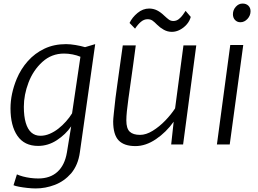

<svg xmlns="http://www.w3.org/2000/svg" viewBox="-20 -812 1449 1079"><path d="M181 247Q159.5 247 134.2 244.2Q109 241.5 87.5 237.5Q66 233.5 56 229L75 168Q89.5 174.5 109 179.8Q128.5 185 150.5 188Q172.5 191 195 191Q262 191 303 153.5Q344 116 356 45L380 -102Q349.5 -57 300 -24.5Q250.5 8 194 8Q117 8 78 -48.5Q39 -105 39 -203Q39 -284 74 -369Q97.5 -425 136.8 -469Q176 -513 229.8 -538.5Q283.5 -564 351 -564Q375 -564 404.5 -559Q434 -554 458 -547L515 -564L429 43Q424 79.5 411.8 109Q399.5 138.5 380 162Q340.5 207 287.8 227Q235 247 181 247ZM207 -49Q233.5 -49 259.2 -60Q285 -71 308.2 -89.2Q331.5 -107.5 351.2 -129.8Q371 -152 385 -175L432 -493Q412 -501.5 387.8 -506.2Q363.5 -511 340 -511Q269.5 -511 218 -464Q166.5 -417 140.2 -348Q114 -279 114 -212Q114 -158 124.8 -121.8Q135.5 -85.5 156.2 -67.2Q177 -49 207 -49Z M741 9Q677.5 9 646.8 -23Q616 -55 616 -130Q616 -142 620 -178.8Q624 -215.5 629 -261Q633.5 -296.5 639.8 -341Q646 -385.5 653.5 -439.5Q661 -493.5 670 -557H743Q735 -496.5 728.8 -451Q722.5 -405.5 717.8 -372.5Q713 -339.5 710 -317Q707 -294.5 705 -280.8Q703 -267 702 -260Q696 -216 693 -186.5Q690 -157 690 -135Q690 -90 709 -72Q728 -54 767 -54Q801 -54 838.2 -77Q875.5 -100 908.8 -134.5Q942 -169 964 -203L1011 -557H1083L1009 0H942L956 -128Q914 -69 856.5 -30Q799 9 741 9ZM946 -633Q921.5 -633 900.5 -644.8Q879.5 -656.5 863 -673Q847.5 -689 836.5 -696.5Q825.5 -704 809 -704Q789 -704 771.2 -688.8Q753.5 -673.5 739 -651L708 -683Q723 -714.5 753 -739.2Q783 -764 818 -764Q842 -764 862.5 -753.8Q883 -743.5 903 -724Q919 -709 929.5 -701.5Q940 -694 954 -694Q971.5 -694 985 -704.8Q998.5 -715.5 1008 -729Q1017.5 -742.5 1023 -751L1052 -717Q1046 -694 1029.5 -675Q1013 -656 991 -644.5Q969 -633 946 -633Z M1199 0 1274 -559H1347L1271 0ZM1331 -687Q1313 -687 1301 -699.5Q1289 -712 1289 -732Q1289 -756 1305.2 -774Q1321.5 -792 1343 -792Q1363.5 -792 1375.8 -780Q1388 -768 1388 -749Q1388 -724.5 1370.8 -705.8Q1353.5 -687 1331 -687Z"/></svg>

Font: Koeln Type Sans Light
Style: Italic
Weight: 300
Italic angle: -7.5°
Designer: Eben Sorkin
Foundry: Eben Sorkin
Version: Version 2.001